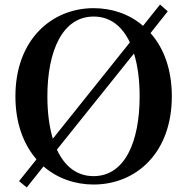

<svg xmlns="http://www.w3.org/2000/svg" viewBox="-20 -795 825 847"><path d="M189 -370C189 -569 255 -722 393 -722C467 -722 519 -679 553 -608L213 -183C197 -237 189 -300 189 -370ZM571 -559C588 -505 596 -440 596 -370C596 -170 531 -18 393 -18C318 -18 265 -62 231 -135ZM393 -759C209 -759 48 -621 48 -370C48 -251 84 -158 141 -92L64 4L98 32L172 -61C233 -8 311 19 393 19C578 19 738 -118 738 -370C738 -490 702 -584 644 -649L720 -745L686 -775L611 -681C551 -733 474 -759 393 -759Z"/></svg>

Font: GenRyuMin2 TW B
Style: Regular
Weight: 700
Version: Version 2.100;PS 2.1;hotconv 16.6.51;makeotf.lib2.5.65220 DE